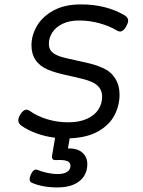

<svg xmlns="http://www.w3.org/2000/svg" viewBox="-20 -610 640 861"><path d="M554.7 -517.6Q554.7 -507.8 546.4 -492.2Q533.7 -468.8 518.6 -468.8Q510.7 -468.8 504.4 -473.1Q470.2 -493.7 425.5 -505.9Q380.9 -518.1 334.5 -518.1Q291 -518.1 260.5 -503.2Q230 -488.3 214.6 -464.4Q199.2 -440.4 199.2 -413.6Q199.2 -392.1 210.9 -379.2Q222.7 -366.2 247.6 -357.4Q262.2 -352.5 282.5 -347.9Q302.7 -343.3 322.8 -338.9Q364.3 -330.1 391.1 -323Q418 -315.9 442.4 -304.7Q477.1 -289.1 496.6 -258.3Q516.1 -227.5 516.1 -185.5Q516.1 -137.7 493.9 -94.2Q471.7 -50.8 421.6 -21.7Q371.6 7.3 292.5 10.3L284.7 55.7Q327.6 54.7 349.6 74.7Q371.6 94.7 371.6 126Q371.6 155.8 357.2 179.2Q342.8 202.6 312.7 216.6Q282.7 230.5 237.8 230.5Q170.4 230.5 122.6 209.5Q112.8 205.1 112.8 193.4Q112.8 185.1 118.2 172.9Q128.4 150.4 141.1 150.4Q145 150.4 147 151.4Q167 159.7 191.2 165Q215.3 170.4 238.3 170.4Q266.6 170.4 281.2 160.6Q295.9 150.9 295.9 133.3Q295.9 119.1 283.4 113.3Q271 107.4 246.6 107.4L231 107.9H227.5Q212.9 107.9 212.9 92.8Q212.9 91.3 213.9 85.4L227.1 7.8Q184.1 2.4 145 -11.5Q106 -25.4 76.7 -45.9Q62 -56.2 62 -70.3Q62 -81.1 70.8 -96.2Q84 -118.2 98.6 -118.2Q106 -118.2 112.3 -113.3Q146.5 -88.9 191.9 -75.2Q237.3 -61.5 285.2 -61.5Q335 -61.5 369.4 -76.9Q403.8 -92.3 420.9 -118.4Q438 -144.5 438 -176.3Q438 -221.2 393.1 -241.7Q376 -249.5 355 -255.1Q334 -260.7 298.3 -268.6Q265.6 -275.4 241 -282Q216.3 -288.6 195.3 -297.4Q121.1 -329.1 121.1 -406.7Q121.1 -451.2 145.5 -493.4Q169.9 -535.6 220 -563Q270 -590.3 343.8 -590.3Q455.1 -590.3 538.6 -541.5Q554.7 -531.7 554.7 -517.6Z"/></svg>

Font: Courier Prime Sans
Style: Italic
Weight: 400
Italic angle: -10°
Designer: Alan Dague-Greene
Foundry: Quote-Unquote Apps
Version: Version 3.020